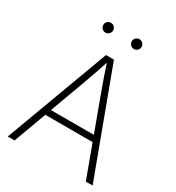

<svg xmlns="http://www.w3.org/2000/svg" viewBox="-212 -1040 1068 1167"><g transform="rotate(30 321.5 -456.5)"><path d="M23.4 0 293 -727.5H348.6L619.1 0H571.3L379.4 -520.5Q364.7 -560.1 348.9 -605.7Q333 -651.4 314.5 -708H326.7Q308.1 -650.9 292.2 -605.2Q276.4 -559.6 262.2 -520.5L71.3 0ZM139.6 -228.5V-270.5H502.9V-228.5ZM421.4 -843.8Q407.2 -843.8 397 -854Q386.7 -864.3 386.7 -878.4Q386.7 -893.1 397 -902.8Q407.2 -912.6 421.4 -912.6Q435.5 -912.6 445.6 -902.6Q455.6 -892.6 455.6 -878.4Q455.6 -864.3 445.6 -854Q435.5 -843.8 421.4 -843.8ZM221.7 -843.8Q207.5 -843.8 197.3 -854Q187 -864.3 187 -878.4Q187 -893.1 197.3 -902.8Q207.5 -912.6 221.7 -912.6Q235.8 -912.6 245.8 -902.6Q255.9 -892.6 255.9 -878.4Q255.9 -864.3 245.8 -854Q235.8 -843.8 221.7 -843.8Z"/></g></svg>

Font: Inter 20pt ExtraLight
Style: Regular
Weight: 250
Version: Version 4.001;git-66647c0bb